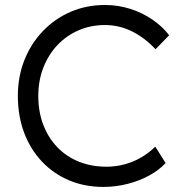

<svg xmlns="http://www.w3.org/2000/svg" viewBox="-20 -727 723 757"><path d="M387.7 10Q314.1 10 252.4 -16Q190.7 -42 145.2 -90.2Q99.7 -138.3 75 -204.2Q50.4 -270 50.4 -348.7Q50.4 -425.3 76.4 -490.5Q102.3 -555.7 149.2 -604.5Q196 -653.3 258.3 -680.3Q320.7 -707.3 393.7 -707.3Q445.4 -707.3 493.2 -692.2Q541 -677 580.5 -650Q620 -623 647 -588L593.3 -532.9Q549.9 -579 499.7 -603.7Q449.5 -628.3 393.7 -628.3Q338 -628.3 289.9 -607.5Q241.8 -586.6 206.4 -549.2Q171.1 -511.9 151 -460.6Q131 -409.4 131 -348.7Q131 -286.3 150.7 -234.9Q170.4 -183.5 206.1 -146.4Q241.8 -109.4 291.2 -89.5Q340.6 -69.7 399.7 -69.7Q436.7 -69.7 471.7 -79.2Q506.8 -88.7 537.1 -106.5Q567.5 -124.4 592.2 -148.7L633 -84.3Q607.7 -56.6 568.8 -35.3Q530 -14 483.2 -2Q436.4 10 387.7 10Z"/></svg>

Font: Lexend Medium
Style: Regular
Weight: 500
Designer: Bonnie Shaver-Troup, Thomas Jockin
Foundry: Lexend
Version: Version 1.005